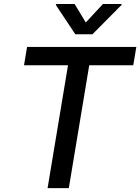

<svg xmlns="http://www.w3.org/2000/svg" viewBox="-20 -969 722 989"><path d="M364.3 -948.5H268.5L267.8 -943.2L367.9 -792.6H456.3L605.8 -943.2L606.5 -948.5H510.3L421.9 -853.3ZM103.7 -632.8H330.3L225.1 0H334.5L439.6 -632.8H666.5L682.2 -727.3H119.3Z"/></svg>

Font: TID UI Medium
Style: Italic
Weight: 500
Italic angle: -9.39999°
Designer: The TID Project Authors
Foundry: Bakken & Bæck
Version: Version 1.001;hotconv 1.0.109;makeotfexe 2.5.65596